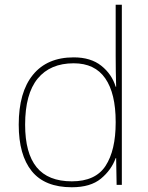

<svg xmlns="http://www.w3.org/2000/svg" viewBox="-20 -780 623 810"><path d="M283 10Q169 10 114 -58Q59 -126 59 -254Q59 -391 119 -464.5Q179 -538 291 -538Q363 -538 407.5 -502.5Q452 -467 468 -414H470Q469 -448 468.5 -480Q468 -512 468 -543V-760H494V0H472L470 -113H468Q450 -63 406 -26.5Q362 10 283 10ZM283 -15Q383 -15 425.5 -80.5Q468 -146 468 -263V-266Q468 -386 424 -449.5Q380 -513 291 -513Q192 -513 139 -448.5Q86 -384 86 -254Q86 -134 134.5 -74.5Q183 -15 283 -15Z"/></svg>

Font: Noto Sans Oriya Thin
Style: Regular
Weight: 100
Designer: Amélie Bonet and Sol Matas
Foundry: Google LLC
Version: Version 2.006; ttfautohint (v1.8.4.7-5d5b)